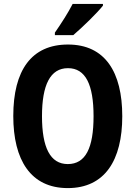

<svg xmlns="http://www.w3.org/2000/svg" viewBox="-20 -953 694 983"><path d="M507 -924V-933H352C329 -888 295 -835 261 -786V-773H355C403 -814 477 -886 507 -924ZM606 -358C606 -584 518 -725 328 -725C141 -725 48 -593 48 -359C48 -134 137 10 327 10C517 10 606 -133 606 -358ZM195 -358C195 -518 237 -604 328 -604C418 -604 459 -520 459 -358C459 -195 418 -113 327 -113C237 -113 195 -198 195 -358Z"/></svg>

Font: Noto Sans Armenian Condensed
Style: Bold
Weight: 700
Width: 3
Designer: Monotype Design Team
Foundry: Monotype Imaging Inc.
Version: Version 2.008